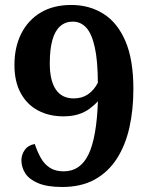

<svg xmlns="http://www.w3.org/2000/svg" viewBox="-20 -744 605 774"><path d="M230.5 9.8Q170.4 9.8 134.1 -5.5Q97.7 -20.8 82 -45.2Q66.3 -69.7 66.3 -98.2Q66.3 -120.1 79.6 -139.3Q92.9 -158.4 120.1 -163.6Q130.9 -131.6 145 -106.6Q159.1 -81.7 181.3 -67.5Q203.4 -53.3 236.7 -53.3Q304 -53.3 336.9 -121.8Q369.7 -190.3 374.7 -336Q360.1 -319.6 340.6 -305.4Q321 -291.1 295.3 -283Q269.7 -275 235.2 -275Q177.8 -275 133.3 -298.7Q88.8 -322.3 63.5 -368.7Q38.2 -415.1 38.2 -482.1Q38.2 -554.1 65.8 -608.7Q93.3 -663.3 144.5 -693.7Q195.7 -724 267.3 -724Q340 -724 396.5 -688.7Q453.1 -653.4 485.4 -578.8Q517.7 -504.3 517.7 -384.5Q517.7 -301.5 501.6 -229.7Q485.4 -157.9 450.9 -104.2Q416.3 -50.5 361.9 -20.3Q307.5 9.8 230.5 9.8ZM277 -347.3Q310.9 -347.3 335 -364Q359.2 -380.7 374.5 -410.4Q374.1 -499.9 362 -553.9Q350 -607.9 327.9 -632.3Q305.7 -656.8 273.1 -656.8Q243.9 -656.8 223 -638.7Q202 -620.6 191.4 -583.5Q180.7 -546.4 180.7 -488Q180.7 -419.3 205 -383.3Q229.4 -347.3 277 -347.3Z"/></svg>

Font: Noto Serif Khmer
Style: Regular
Weight: 400
Designer: Danh Hong and the Monotype Design Team
Foundry: Monotype Imaging Inc.
Version: Version 2.003